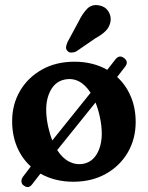

<svg xmlns="http://www.w3.org/2000/svg" viewBox="-20 -715 591 767"><path d="M75.5 26.5Q67 21.5 65.8 11.2Q64.5 1 71.5 -8.5L103 -50Q67.5 -82 48 -128.2Q28.5 -174.5 28.5 -231Q28.5 -298 60 -351.8Q91.5 -405.5 147.5 -437Q203.5 -468.5 277.5 -468.5Q351.5 -468.5 408.5 -436L440.5 -477Q456 -497.5 475 -483.5Q495 -469 480.5 -449.5L448 -407.5Q483 -375.5 502.5 -329.5Q522 -283.5 522 -227.5Q522 -160 490.5 -106Q459 -52 402.8 -20.5Q346.5 11 273 11Q199 11 141.5 -21.5L109 20.5Q94.5 40.5 75.5 26.5ZM172.5 -208.5Q179 -179 189 -154L342 -344.5Q299 -410 237.5 -397Q194 -388 174.8 -337.8Q155.5 -287.5 172.5 -208.5ZM314.5 -61Q358 -70 376.8 -121Q395.5 -172 378.5 -249.5Q372 -280 361.5 -305.5L208.5 -115.5Q229.5 -82.5 257.2 -68.8Q285 -55 314.5 -61ZM293.5 -628Q309.5 -661 328.2 -680Q347 -699 376 -693.5Q400.5 -689 412.8 -669.8Q425 -650.5 421.5 -629Q417.5 -607.5 403.2 -592.5Q389 -577.5 361 -562L284.5 -509.5Q275.5 -505 265.5 -505Q255.5 -505 249.5 -511.5Q242.5 -519 244 -528.2Q245.5 -537.5 250 -547.5Z"/></svg>

Font: Fraunces 72pt SuperSoft SemiBold
Style: Regular
Weight: 600
Version: Version 1.000;[b76b70a41]